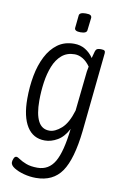

<svg xmlns="http://www.w3.org/2000/svg" viewBox="-99 -756 668 1025"><g transform="rotate(10 235.5 -243.5)"><path d="M170 212Q137 212 105 203.5Q73 195 51.5 181.5Q30 168 30 152Q30 143 35 131Q40 119 49 119Q56 119 69.5 128.5Q83 138 107.5 147.5Q132 157 169 157Q230 157 262 102.5Q294 48 308 -78Q285 -33 251 -13Q217 7 182 7Q119 7 85.5 -46Q52 -99 52 -197Q52 -262 63 -321.5Q74 -381 98 -428Q122 -475 159 -502Q196 -529 248 -529Q282 -529 308.5 -513Q335 -497 353 -470Q358 -490 363 -507Q367 -519 374 -522Q381 -525 391 -525H395Q409 -525 413.5 -520.5Q418 -516 417 -507L373 -78Q356 77 309.5 144.5Q263 212 170 212ZM197 -49Q228 -49 262 -79Q296 -109 317 -179L337 -367Q338 -381 340 -395Q342 -409 345 -422Q327 -448 305 -461Q283 -474 261 -474Q219 -474 191 -450Q163 -426 147 -386Q131 -346 124 -297Q117 -248 117 -197Q117 -125 136.5 -87Q156 -49 197 -49ZM270 -595Q237 -595 238 -613L245 -681Q246 -699 281 -699Q300 -699 306.5 -694.5Q313 -690 313 -681L305 -613Q304 -595 270 -595Z"/></g></svg>

Font: Asap Condensed Condensed Light
Style: Italic
Weight: 300
Width: 3
Italic angle: -6°
Designer: Pablo Cosgaya
Foundry: Omnibus-Type
Version: Version 3.001; ttfautohint (v1.8.4.7-5d5b)